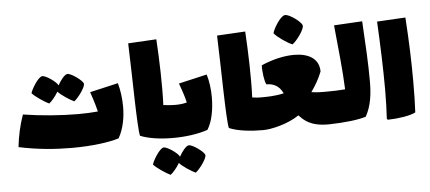

<svg xmlns="http://www.w3.org/2000/svg" viewBox="-54 -761 2441 1089"><g transform="rotate(-5 1166.5 -216.0)"><path d="M225 -256C238 -265 263 -294 277 -319C297 -297 345 -266 368 -256C388 -270 434 -330 431 -351C427 -370 361 -417 341 -414C324 -411 302 -381 287 -354C278 -375 217 -417 198 -414C174 -410 136 -345 130 -323C148 -302 201 -267 225 -256ZM623 -337 462 -300C469 -278 485 -234 496 -187C464 -184 426 -182 385 -182C287 -182 172 -191 71 -207C50 -148 37 -88 30 -25C136 -2 240 6 331 6C450 6 547 -8 600 -25C630 -78 641 -142 641 -202C641 -251 634 -298 623 -337Z M1129 -342 968 -305C978 -277 993 -237 1003 -194C982 -188 961 -186 935 -186C922 -186 897 -187 869 -191C874 -303 869 -451 862 -566L701 -557C708 -374 710 -77 722 -29C816 10 998 9 1106 -29C1134 -73 1147 -142 1147 -211C1147 -258 1141 -304 1129 -342ZM992 49C975 52 953 82 938 109C929 88 868 46 849 49C825 53 787 118 781 140C799 161 852 196 876 207C889 198 914 169 928 144C948 166 996 197 1019 207C1039 193 1085 133 1082 112C1078 93 1012 46 992 49Z M1421 -186C1411 -186 1394 -187 1375 -190C1380 -303 1375 -451 1368 -566L1207 -557C1214 -374 1216 -77 1228 -29C1278 -7 1356 0 1421 0C1442 0 1448 -33 1448 -93C1448 -150 1443 -186 1421 -186Z M1629 -470C1651 -484 1701 -550 1696 -572C1692 -593 1622 -644 1599 -639C1573 -635 1532 -566 1527 -542C1545 -519 1602 -480 1629 -470ZM1793 -186H1784C1764 -186 1741 -186 1712 -191C1737 -226 1758 -262 1774 -303C1774 -376 1715 -410 1632 -410C1577 -410 1512 -396 1445 -367C1443 -331 1452 -270 1462 -257C1497 -257 1533 -245 1555 -198C1507 -186 1455 -186 1421 -186C1399 -186 1394 -150 1394 -93C1394 -33 1400 0 1421 0C1468 0 1563 -22 1627 -66C1655 -37 1689 0 1793 0C1814 0 1820 -33 1820 -93C1820 -150 1815 -186 1793 -186Z M2034 -566 1873 -557C1886 -425 1900 -297 1904 -190C1870 -187 1833 -186 1793 -186C1769 -124 1769 -62 1793 0C1887 -2 1963 -11 2007 -25C2040 -84 2048 -152 2048 -223C2048 -322 2042 -432 2034 -566Z M2131 3C2186 2 2259 -8 2289 -25C2292 -76 2293 -136 2293 -202C2293 -309 2289 -433 2280 -566L2118 -557C2125 -424 2130 -287 2130 -168C2130 -107 2128 -50 2125 -2Z"/></g></svg>

Font: FilmFarsi Display
Style: Regular
Weight: 400
Designer: Borna Izadpanah
Foundry: Borna Izadpanah
Version: Version 1.000;PS 001.000;hotconv 1.0.88;makeotf.lib2.5.64775